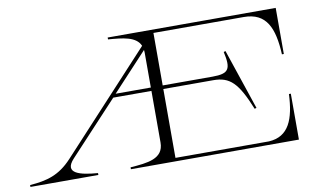

<svg xmlns="http://www.w3.org/2000/svg" viewBox="-72 -852 1692 1005"><g transform="rotate(-10 774.0 -350.0)"><path d="M549 -10V0H1442V-244H1432C1426 -112 1393 -24 1286 -18H789V-384H1054C1143 -384 1183 -344 1242 -199L1252 -202L1144 -523L1134 -520C1155 -427 1142 -403 1054 -403H789V-682H1269C1390 -682 1425 -595 1432 -455H1442V-700H549V-690C626 -684 697 -678 719 -626L240 -108C171 -34 106 -17 15 -10V0H376V-10C285 -17 198 -36 265 -108L523 -385H726V-111C726 -24 641 -17 549 -10ZM539 -403 725 -603 726 -589V-403Z"/></g></svg>

Font: Sprat Extended Light
Style: Regular
Weight: 300
Width: 9
Designer: Ethan Nakache
Foundry: Collletttivo
Version: Version 2.000;Glyphs 3.2 (3217)